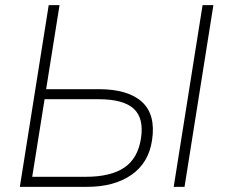

<svg xmlns="http://www.w3.org/2000/svg" viewBox="-20 -725 873 745"><path d="M57 0 169 -705H211L159 -379H363Q477 -379 531 -329.5Q585 -280 570 -181Q557 -93 490 -46.5Q423 0 318 0ZM105 -39H313Q409 -39 462 -74.5Q515 -110 527 -188Q539 -266 499 -303Q459 -340 363 -340H153ZM654 0 766 -705H808L696 0Z"/></svg>

Font: Mulish ExtraLight
Style: Italic
Weight: 200
Italic angle: -9°
Designer: Vernon Adams
Foundry: Vernon Adams
Version: Version 3.603